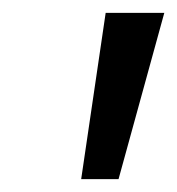

<svg xmlns="http://www.w3.org/2000/svg" viewBox="-20 -734 275 298"><path d="M106 -456 144 -714H235L164 -456Z"/></svg>

Font: Noto Sans UI SemiCondensed
Style: Italic
Weight: 400
Width: 4
Italic angle: -12°
Designer: Monotype Design Team
Foundry: Monotype Imaging Inc.
Version: Version 1.901